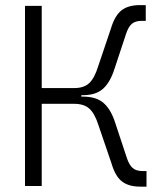

<svg xmlns="http://www.w3.org/2000/svg" viewBox="-20 -716 626 739"><path d="M76.2 0V-693.4H140.6V-377H265.6Q303.2 -377 323.5 -396.2Q343.8 -415.5 357.4 -459.5L406.7 -605.5Q421.9 -656.2 447.8 -676.3Q473.6 -696.3 518.1 -696.3H541V-635.7H525.4Q501 -635.7 487.5 -624.3Q474.1 -612.8 465.3 -585.9L419.9 -448.7Q403.8 -398.9 376.5 -374.3Q349.1 -349.6 298.3 -349.6H293V-344.2H298.3Q350.6 -344.2 378.7 -319.6Q406.7 -294.9 422.9 -245.1L468.3 -107.9Q477.1 -81.1 490.7 -69.3Q504.4 -57.6 528.3 -57.6H543.9V2.4H520Q475.6 2.4 449.5 -17.6Q423.3 -37.6 408.7 -88.4L358.9 -234.4Q345.2 -277.8 324.7 -297.1Q304.2 -316.4 265.6 -316.4H140.6V0Z"/></svg>

Font: Cascadia Code NF Light
Style: Regular
Weight: 300
Monospace: yes
Designer: Aaron Bell
Foundry: Saja Typeworks
Version: Version 2404.023; ttfautohint (v1.8.4)